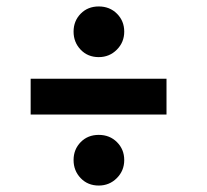

<svg xmlns="http://www.w3.org/2000/svg" viewBox="-20 -609 640 595"><path d="M208 -511Q208 -544 230 -566.5Q252 -589 286 -589Q320 -589 342.5 -566.5Q365 -544 365 -511Q365 -478 342 -455Q319 -432 286 -432Q252 -432 230 -455Q208 -478 208 -511ZM75 -365H496V-254H75ZM208 -113Q208 -146 230 -168.5Q252 -191 286 -191Q320 -191 342.5 -168.5Q365 -146 365 -113Q365 -80 342 -57Q319 -34 286 -34Q252 -34 230 -57Q208 -80 208 -113Z"/></svg>

Font: Be Vietnam
Style: Bold
Weight: 700
Designer: Gabriel Lam
Foundry: TypeRant
Version: Version 4.000